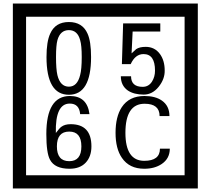

<svg xmlns="http://www.w3.org/2000/svg" viewBox="-20 -980 1195 1090"><path d="M1103 90H53V-960H1103ZM1028 15V-885H128V15ZM497 -656Q497 -442 371 -442Q244 -442 244 -656Q244 -744 265 -789Q294 -855 371 -855Q448 -855 477 -789Q497 -745 497 -656ZM444 -656Q444 -723 435 -752Q420 -809 371 -809Q322 -809 306 -752Q298 -723 298 -656Q298 -587 306 -553Q322 -488 371 -488Q419 -488 435 -554Q444 -587 444 -656ZM915 -580Q916 -531 880.5 -487Q845 -443 796 -443Q741 -443 706 -466Q666 -494 666 -547H724Q724 -487 790 -487Q824 -487 843 -517Q860 -544 860 -579Q860 -673 795 -673Q748 -673 722 -616H672L679 -847H890V-801H733L727 -677Q740 -689 753 -701Q772 -714 807 -714Q859 -714 889 -672Q915 -635 915 -580ZM499 -149Q499 -91 466.5 -56.5Q434 -22 375 -22Q291 -22 264 -73Q243 -111 243 -219Q243 -435 377 -435Q475 -435 488 -332H435Q430 -392 376 -392Q293 -392 297 -225Q318 -253 328 -260Q348 -275 381 -275Q499 -275 499 -149ZM442 -149Q442 -233 373 -233Q303 -233 303 -149Q303 -65 373 -65Q442 -65 442 -149ZM944 -136Q944 -80 898 -49Q858 -22 799 -22Q714 -22 672 -84Q636 -136 636 -226Q636 -317 671 -371Q713 -435 800 -435Q862 -435 899 -409Q942 -379 942 -321H886Q886 -391 801 -391Q692 -391 692 -226Q692 -67 799 -67Q888 -67 888 -136Z"/></svg>

Font: Unicode BMP Fallback SIL
Style: Regular
Weight: 400
Foundry: NRSI, SIL International
Version: Version 5.1 Based on Unicode 5.1